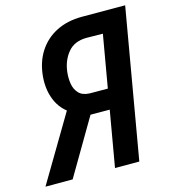

<svg xmlns="http://www.w3.org/2000/svg" viewBox="-147 -797 784 883"><g transform="rotate(-15 245.0 -355.5)"><path d="M371.1 -265.6 231.9 -266.1 189.5 -286.1Q127 -315.4 100.8 -368.9Q74.7 -422.4 80.1 -490.2Q85.9 -559.1 117.9 -608.6Q149.9 -658.2 202.6 -684.8Q255.4 -711.4 324.2 -711.4L530.3 -710.9L407.2 0H291.5L397.5 -611.3L319.3 -612.3Q261.7 -611.8 231 -574.7Q200.2 -537.6 193.8 -483.9Q190.4 -454.6 194.8 -427.5Q199.2 -400.4 216.3 -381.8Q233.4 -363.3 267.6 -361.8L387.7 -361.3ZM278.3 -320.8 89.8 0H-39.6L150.9 -320.8Z"/></g></svg>

Font: Roboto Condensed Medium
Style: Italic
Weight: 500
Italic angle: -12°
Designer: Christian Robertson
Foundry: Google
Version: Version 3.0; 2020